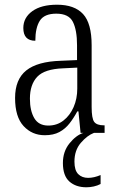

<svg xmlns="http://www.w3.org/2000/svg" viewBox="-20 -564 503 815"><path d="M170 10Q116 10 80 -29Q44 -68 44 -148Q44 -227 91.5 -265Q139 -303 238 -306L307 -309V-372Q307 -436 289.5 -471Q272 -506 219 -506Q168 -506 149 -476Q130 -446 130 -391Q79 -391 79 -445Q79 -489 117 -516.5Q155 -544 222 -544Q296 -544 332.5 -504.5Q369 -465 369 -372V-110Q369 -61 380 -46.5Q391 -32 421 -32H424V0H322L313 -91H308Q293 -63 275 -40Q257 -17 232 -3.5Q207 10 170 10ZM185 -31Q222 -31 249.5 -52.5Q277 -74 292.5 -109.5Q308 -145 308 -188V-277L248 -274Q169 -271 138 -238Q107 -205 107 -145Q107 -94 125.5 -62.5Q144 -31 185 -31ZM347 231Q302 231 274.5 206.5Q247 182 247 128Q247 79 275 44.5Q303 10 334 0H379Q350 11 323 42.5Q296 74 296 122Q296 159 312 175Q328 191 354 191Q379 191 407 179V217Q394 224 378 227.5Q362 231 347 231Z"/></svg>

Font: Noto Serif Tamil Condensed Light
Style: Italic
Weight: 300
Width: 3
Italic angle: -12°
Designer: Indian Type Foundry, Tom Grace, and the Monotype Design Team
Foundry: Monotype Imaging Inc.
Version: Version 2.003; ttfautohint (v1.8.4.7-5d5b)